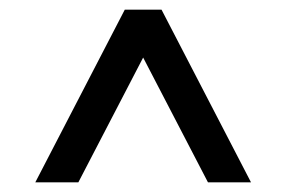

<svg xmlns="http://www.w3.org/2000/svg" viewBox="-20 -688 592 397"><path d="M53 -311 238 -668H314L499 -311H410L276 -569L142 -311Z"/></svg>

Font: Atkinson Hyperlegible Pro
Style: Regular
Weight: 400
Designer: Elliott Scott, Megan Eiswerth, Linus Boman, Theodore Petrosky, Jacob Perez
Foundry: Braille Institute
Version: Version 1.5.1